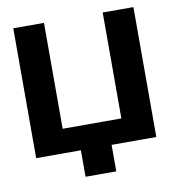

<svg xmlns="http://www.w3.org/2000/svg" viewBox="-73 -585 688 757"><g transform="rotate(-10 270.5 -207.0)"><path d="M153 -96H388V-520H511V0H332V106H209V0H30V-520H153Z"/></g></svg>

Font: Non Bureau Medium
Style: Regular
Weight: 500
Designer: Jona Saucedo
Foundry: Non Foundry
Version: Version 1.000; ttfautohint (v1.8.4)